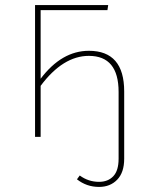

<svg xmlns="http://www.w3.org/2000/svg" viewBox="-20 -539 581 756"><path d="M330 -339Q469 -339 469 -179V86Q469 140 441.5 168.5Q414 197 370 197Q321 197 283 167L294 152Q328 177 370 177Q405 177 426 155Q447 133 447 86V-177Q447 -319 330 -319Q228 -319 140 -201V0H118V-519H406L403 -499H140V-229Q223 -339 330 -339Z"/></svg>

Font: FiraGO Thin
Style: Regular
Weight: 100
Designer: bBox Type
Foundry: bBox Type GmbH
Version: Version 1.001;PS 001.001;hotconv 1.0.88;makeotf.lib2.5.64775